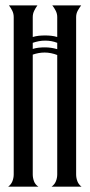

<svg xmlns="http://www.w3.org/2000/svg" viewBox="-20 -704 339 724"><path d="M10.7 0Q22 -8.3 26.9 -20.8Q31.7 -33.2 31.7 -46.4V-639.6Q31.7 -652.3 26.4 -663.3Q21 -674.3 13.7 -683.6H121.1Q114.3 -674.3 108.9 -663.3Q103.5 -652.3 103.5 -639.6V-564.5Q114.7 -567.9 126.2 -569.1Q137.7 -570.3 150.4 -570.3Q161.6 -570.3 173.1 -569.1Q184.6 -567.9 195.8 -564.5V-639.6Q195.8 -652.3 190.2 -663.3Q184.6 -674.3 177.2 -683.6H286.1Q278.8 -674.3 272.9 -663.3Q267.1 -652.3 267.1 -639.6V-46.4Q267.1 -33.2 271.7 -20.8Q276.4 -8.3 287.6 0H174.3Q186 -8.3 190.9 -20.8Q195.8 -33.2 195.8 -46.4V-496.6Q184.6 -501 172.6 -503.4Q160.6 -505.9 148.4 -505.9Q126 -505.9 103.5 -498V-46.4Q103.5 -33.2 108.2 -20.5Q112.8 -7.8 125 0ZM195.8 -542.5Q174.8 -550.8 150.4 -550.8Q137.7 -550.8 126.2 -548.6Q114.7 -546.4 103.5 -542.5V-519.5Q114.3 -522.9 126 -524.2Q137.7 -525.4 149.4 -525.4Q172.9 -525.4 195.8 -518.6Z"/></svg>

Font: XAYAX
Style: Regular
Weight: 400
Designer: Peter Wiegel
Foundry: Peter Wiegel
Version: Version 1.000 2009 initial release